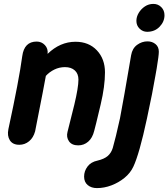

<svg xmlns="http://www.w3.org/2000/svg" viewBox="-20 -743 863 984"><path d="M381 2Q410 2 432 -17Q454 -36 463 -73L473 -112Q494 -200 496 -208Q518 -301 518 -372Q518 -441 476.5 -485Q435 -529 367 -529Q288 -529 224 -467Q227 -494 210 -512Q193 -530 168 -530Q104 -530 94 -455Q78 -335 23 -81Q16 -47 30.5 -24Q45 -1 79 -1Q107 -1 129 -19Q151 -37 160 -70Q162 -80 199 -269L215 -354Q233 -374 258.5 -386.5Q284 -399 313 -399Q345 -399 363.5 -382Q382 -365 382 -335Q382 -295 361 -207Q357 -189 341 -127L326 -67Q319 -40 333.5 -19Q348 2 381 2ZM477 221Q514 221 551 207Q588 193 618 168.5Q648 144 663 112Q694 47 733 -135Q763 -274 777 -358L783 -392Q794 -458 794 -478Q794 -503 777 -517Q760 -531 736 -531Q707 -531 682.5 -513Q658 -495 652 -460L641 -396L618 -263L595 -137Q572 -33 558 15Q550 41 532 56.5Q514 72 480 80Q446 87 428.5 110.5Q411 134 411 162Q411 190 429.5 205.5Q448 221 477 221ZM734 -580Q773 -580 798 -606Q823 -632 823 -665Q823 -690 806.5 -706.5Q790 -723 766 -723Q742 -723 722.5 -710Q703 -697 691 -677Q679 -657 679 -636Q679 -612 695.5 -596Q712 -580 734 -580Z"/></svg>

Font: Balsamiq Sans
Style: Bold Italic
Weight: 700
Italic angle: -12°
Designer: Michael Angeles
Foundry: Balsamiq SRL
Version: Version 1.020; ttfautohint (v1.8.4.7-5d5b);gftools[0.9.26]